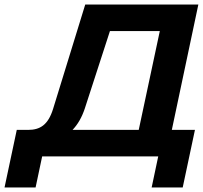

<svg xmlns="http://www.w3.org/2000/svg" viewBox="-26 -690 895 847"><path d="M350 -670 208 -209C186 -139 151 -117 98 -117H48L-6 137H131L160 0H672L643 137H780L834 -117H732L849 -670ZM294 -117C317 -141 335 -172 348 -211L459 -553H679L586 -117Z"/></svg>

Font: LT Wave Bold
Style: Italic
Weight: 700
Designer: Daniel Lyons
Version: Version 2.5 (Glyphs App)